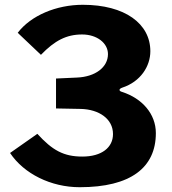

<svg xmlns="http://www.w3.org/2000/svg" viewBox="-20 -772 717 802"><path d="M54 -635 151 -543C209 -603 258 -628 323 -628C385 -628 431 -592 431 -546C431 -491 378 -451 301 -448L214 -444V-319L318 -317C393 -315 452 -276 452 -212C452 -156 405 -118 324 -118C246 -118 199 -144 136 -213L22 -133C80 -46 193 10 313 10C526 10 631 -72 631 -216C631 -296 574 -361 490 -388C475 -392 476 -401 491 -406C567 -431 608 -495 608 -558C608 -673 502 -752 326 -752C215 -752 109 -707 54 -635Z"/></svg>

Font: 18Franklin
Style: Bold
Weight: 700
Designer: Pablo Impallari, Rodrigo Fuenzalida (Modified by Dan O. Williams)
Version: Version 0.025;PS 000.025;hotconv 1.0.88;makeotf.lib2.5.64775